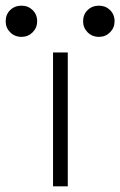

<svg xmlns="http://www.w3.org/2000/svg" viewBox="-126 -657 424 677"><path d="M61 0V-472H113V0ZM223 -527Q199 -527 183 -543Q167 -559 167 -582Q167 -606 183 -621.5Q199 -637 223 -637Q246 -637 262 -621.5Q278 -606 278 -582Q278 -559 262 -543Q246 -527 223 -527ZM-50 -527Q-74 -527 -90 -543Q-106 -559 -106 -582Q-106 -606 -90 -621.5Q-74 -637 -50 -637Q-27 -637 -11 -621.5Q5 -606 5 -582Q5 -559 -11 -543Q-27 -527 -50 -527Z"/></svg>

Font: Lil Grotesk Light
Style: Regular
Weight: 300
Designer: Bastien Sozeau
Foundry: NBR — Bastien Sozeau
Version: Version 3.003; ttfautohint (v1.8.4.7-5d5b);gftools[0.9.33]